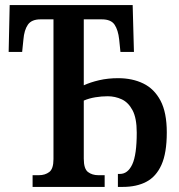

<svg xmlns="http://www.w3.org/2000/svg" viewBox="-20 -734 701 754"><path d="M108 0V-46H133Q157 -46 173.5 -58.5Q190 -71 190 -109V-658H139Q104 -658 89.5 -637Q75 -616 72 -579L67 -530H14L18 -714H501L506 -530H453L448 -579Q444 -616 430 -637Q416 -658 380 -658H309V-399Q335 -411 369.5 -419Q404 -427 444 -427Q500 -427 543 -406Q586 -385 610.5 -338.5Q635 -292 635 -214Q635 -133 614 -86.5Q593 -40 554.5 -20Q516 0 463 0H443V-51H451Q482 -51 499.5 -88.5Q517 -126 517 -213Q517 -270 500.5 -301Q484 -332 458 -344Q432 -356 403 -356Q379 -356 354.5 -352Q330 -348 309 -339V-111Q309 -71 325.5 -58.5Q342 -46 366 -46H391V0Z"/></svg>

Font: Noto Serif ExtraCondensed SemiBold
Style: Regular
Weight: 600
Width: 2
Designer: Monotype Design Team
Foundry: Monotype Imaging Inc.
Version: Version 2.015; ttfautohint (v1.8.4.7-5d5b)